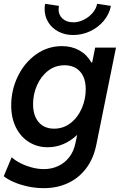

<svg xmlns="http://www.w3.org/2000/svg" viewBox="-22 -770 639 1004"><path d="M-2.4 151.4 39.1 52.2Q55.7 67.9 83.3 82.3Q110.8 96.7 143.8 105.5Q176.8 114.3 207.5 114.3Q248.5 114.3 283 97.9Q317.4 81.5 340.6 51.3Q363.8 21 372.1 -20L381.3 -63H379.4Q347.7 -32.7 308.8 -16.4Q270 0 227.5 0Q173.3 0 129.9 -26.9Q86.4 -53.7 61.5 -103.3Q36.6 -152.8 36.6 -218.8Q36.6 -298.8 71 -370.4Q105.5 -441.9 166.3 -485.4Q227.1 -528.8 302.2 -528.8Q353 -528.8 392.8 -506.6Q432.6 -484.4 456.1 -442.9H460L475.6 -521H584.5L481.9 -14.2Q467.3 59.1 428.5 110.4Q389.6 161.6 333 187.7Q276.4 213.9 207 213.9Q165 213.9 124 205.1Q83 196.3 50 181.9Q17.1 167.5 -2.4 151.4ZM426.3 -303.2Q426.3 -363.3 396.5 -396Q366.7 -428.7 315.4 -428.7Q266.6 -428.7 229.2 -399.7Q191.9 -370.6 171.4 -323.7Q150.9 -276.9 150.9 -225.1Q150.9 -166 179.9 -131.6Q209 -97.2 261.2 -97.2Q309.6 -97.2 347.4 -126.7Q385.3 -156.2 405.8 -203.9Q426.3 -251.5 426.3 -303.2ZM211.4 -722.7Q211.4 -738.3 213.9 -750L286.1 -739.3Q284.2 -727.5 284.2 -721.7Q284.2 -691.4 305.4 -672.4Q326.7 -653.3 361.3 -653.3Q389.6 -653.3 416.7 -667Q443.8 -680.7 462.6 -702.9Q481.4 -725.1 485.8 -750L558.1 -739.3Q549.8 -696.3 520.8 -661.4Q491.7 -626.5 449.5 -606.7Q407.2 -586.9 360.4 -586.9Q317.4 -586.9 283.2 -605Q249 -623 230.2 -654.1Q211.4 -685.1 211.4 -722.7Z"/></svg>

Font: Reddit Sans Vanilla SemiBold
Style: Italic
Weight: 600
Italic angle: -11.25°
Designer: Stephen Hutchings
Version: Version 1.013